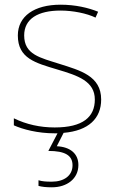

<svg xmlns="http://www.w3.org/2000/svg" viewBox="-20 -558 498 818"><path d="M314 145C314 97 280 68 222 65L251 8C358 -1 411 -54 411 -134C411 -235 321 -258 233 -286C152 -312 83 -325 83 -407C83 -478 142 -513 238 -513C291 -513 350 -501 387 -483L398 -508C356 -525 301 -538 238 -538C126 -538 56 -489 56 -407C56 -309 131 -290 224 -262C312 -236 384 -212 384 -134C384 -60 334 -15 213 -15C151 -15 92 -28 39 -54V-24C77 -7 140 10 213 10C217 10 221 10 225 10L186 85C257 85 289 104 289 146C289 191 252 216 201 216C176 216 161 215 144 210V234C159 238 176 240 201 240C266 240 314 203 314 145Z"/></svg>

Font: Noto Sans Lao Thin
Style: Regular
Weight: 100
Designer: Monotype Design Team
Foundry: Monotype Imaging Inc.
Version: Version 2.003